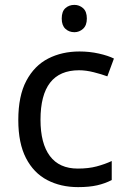

<svg xmlns="http://www.w3.org/2000/svg" viewBox="-20 -757 520 787"><path d="M300 10Q229 10 173.5 -19Q118 -48 86.5 -109Q55 -170 55 -265Q55 -364 88 -426Q121 -488 177.5 -517Q234 -546 306 -546Q347 -546 385 -537.5Q423 -529 447 -517L420 -444Q396 -453 364 -461Q332 -469 304 -469Q146 -469 146 -266Q146 -169 184.5 -117.5Q223 -66 299 -66Q343 -66 376.5 -75Q410 -84 438 -97V-19Q411 -5 378.5 2.5Q346 10 300 10ZM285 -737Q305 -737 320.5 -723.5Q336 -710 336 -681Q336 -653 320.5 -639Q305 -625 285 -625Q263 -625 248 -639Q233 -653 233 -681Q233 -710 248 -723.5Q263 -737 285 -737Z"/></svg>

Font: Noto Sans Lisu
Style: Regular
Weight: 400
Designer: Monotype Design Team. David Williams.
Foundry: Monotype Imaging Inc.
Version: Version 2.102